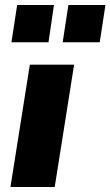

<svg xmlns="http://www.w3.org/2000/svg" viewBox="-20 -752 444 772"><path d="M22 0 100 -492H278L200 0ZM232 -582 255 -732H404L381 -582ZM26 -582 49 -732H197L175 -582Z"/></svg>

Font: Nunito Sans 12pt Black
Style: Italic
Weight: 900
Italic angle: -9°
Designer: Vernon Adams
Foundry: Vernon Adams
Version: Version 3.101;gftools[0.9.27]